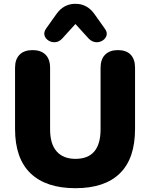

<svg xmlns="http://www.w3.org/2000/svg" viewBox="-20 -977 788 1008"><path d="M376 11Q222 11 140.5 -67Q59 -145 59 -300V-621Q59 -666 83 -690Q107 -714 151 -714Q195 -714 219 -690Q243 -666 243 -621V-298Q243 -221 277.5 -182Q312 -143 376 -143Q508 -143 508 -298V-621Q508 -666 532 -690Q556 -714 599 -714Q643 -714 666 -690Q689 -666 689 -621V-300Q689 -145 609.5 -67Q530 11 376 11ZM306 -774Q290 -757 270 -755.5Q250 -754 234 -764.5Q218 -775 213.5 -791.5Q209 -808 222 -827L276 -903Q314 -957 376 -957Q438 -957 476 -903L530 -827Q544 -808 539.5 -791.5Q535 -775 519 -764.5Q503 -754 483 -755.5Q463 -757 446 -774L376 -851Z"/></svg>

Font: Chiron GoRound TC H
Style: Regular
Weight: 900
Designer: Ryoko NISHIZUKA 西塚涼子 (kana, bopomofo & ideographs); Paul D. Hunt (Latin, Greek & Cyrillic); Sandoll Communications 산돌커뮤니
Foundry: Adobe
Version: Version 1.000;hotconv 1.1.1;makeotfexe 2.6.0